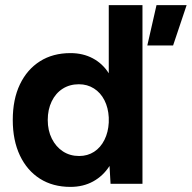

<svg xmlns="http://www.w3.org/2000/svg" viewBox="-20 -720 751 752"><path d="M256 12Q187 12 136.5 -20Q86 -52 58 -111Q30 -170 30 -250Q30 -331 58 -389.5Q86 -448 136.5 -480Q187 -512 256 -512Q305 -512 343.5 -491.5Q382 -471 406 -433V-700H538V0H413L409 -70Q384 -31 345 -9.5Q306 12 256 12ZM290 -109Q323 -109 348.5 -125.5Q374 -142 389 -172Q404 -202 406 -240V-260Q404 -298 389 -327.5Q374 -357 348 -373.5Q322 -390 289 -390Q253 -390 225.5 -372.5Q198 -355 182.5 -323Q167 -291 167 -250Q167 -209 183 -177Q199 -145 226.5 -127Q254 -109 290 -109ZM557 -542 593 -700H711L658 -542Z"/></svg>

Font: Figtree Light
Style: Bold
Weight: 700
Version: Version 2.002